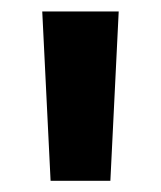

<svg xmlns="http://www.w3.org/2000/svg" viewBox="-20 -720 280 334"><path d="M68 -405.5 53.5 -700H186.5L172 -405.5Z"/></svg>

Font: Geologica Thin Roman SemiBold
Style: Regular
Weight: 600
Version: Version 1.010;gftools[0.9.28]